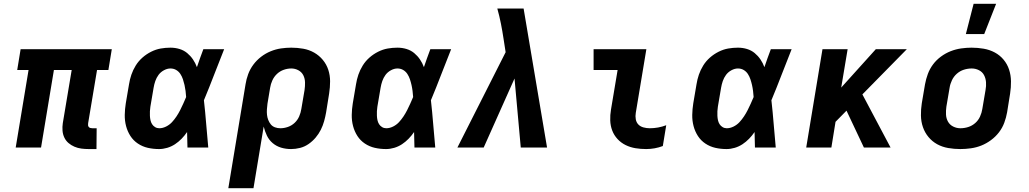

<svg xmlns="http://www.w3.org/2000/svg" viewBox="-20 -780 5440 1015"><path d="M490 8H449Q429 8 410 5.5Q391 3 373.5 -4.5Q356 -12 342 -24Q328 -36 320 -53Q312 -70 310.5 -89.5Q309 -109 312 -129L359 -410H265L197 0H63L131 -410H71L89 -520H571L553 -410H493L446 -129Q445 -123 445.5 -118Q446 -113 449 -109Q452 -105 457.5 -103.5Q463 -102 468 -102H491Z M821 8Q790 8 761.5 1.5Q733 -5 709 -21Q685 -37 669.5 -61Q654 -85 646.5 -113.5Q639 -142 639.5 -172.5Q640 -203 645 -234L662 -334Q666 -360 674.5 -385Q683 -410 697.5 -433.5Q712 -457 733 -475.5Q754 -494 779 -506.5Q804 -519 829.5 -523.5Q855 -528 881 -528Q906 -528 929 -521Q952 -514 969.5 -499.5Q987 -485 1000 -466Q1013 -447 1021 -425Q1029 -449 1037.5 -472.5Q1046 -496 1055 -520H1165Q1138 -453 1112 -385Q1086 -317 1058 -250Q1065 -188 1070 -125Q1075 -62 1081 0H971Q970 -20 970 -40.5Q970 -61 969 -82Q956 -63 940 -46.5Q924 -30 905 -17.5Q886 -5 864 1.5Q842 8 821 8ZM822 -102Q840 -102 858 -111Q876 -120 889 -134Q902 -148 913 -164.5Q924 -181 932.5 -198Q941 -215 949 -232.5Q957 -250 964 -267Q963 -283 961 -299Q959 -315 955.5 -330.5Q952 -346 947 -361Q942 -376 933.5 -389Q925 -402 911.5 -410Q898 -418 881 -418Q864 -418 846.5 -408.5Q829 -399 818 -384Q807 -369 801 -351.5Q795 -334 792 -316L775 -216Q773 -204 772.5 -192Q772 -180 772.5 -168Q773 -156 775.5 -144.5Q778 -133 784 -123.5Q790 -114 800 -108Q810 -102 822 -102Z M1187 215 1278 -334Q1282 -361 1292 -388Q1302 -415 1319.5 -438.5Q1337 -462 1360.5 -480Q1384 -498 1411 -509Q1438 -520 1465.5 -524Q1493 -528 1520 -528Q1552 -528 1583 -522.5Q1614 -517 1640.5 -502Q1667 -487 1686.5 -463.5Q1706 -440 1715.5 -411Q1725 -382 1725 -350Q1725 -318 1720 -286L1704 -186Q1700 -163 1693.5 -139.5Q1687 -116 1676 -94Q1665 -72 1648.5 -52.5Q1632 -33 1611 -18.5Q1590 -4 1566 2Q1542 8 1519 8Q1491 8 1466 0.5Q1441 -7 1421.5 -23.5Q1402 -40 1391 -63Q1380 -86 1374 -111L1320 215ZM1462 -102Q1482 -102 1502 -109Q1522 -116 1537.5 -130.5Q1553 -145 1561.5 -164.5Q1570 -184 1573 -204L1590 -304Q1593 -324 1592.5 -344.5Q1592 -365 1583.5 -382Q1575 -399 1557.5 -408.5Q1540 -418 1520 -418Q1500 -418 1480 -411Q1460 -404 1444.5 -389.5Q1429 -375 1420 -355.5Q1411 -336 1408 -316L1394 -232Q1392 -217 1391 -202Q1390 -187 1391.5 -173Q1393 -159 1398 -146Q1403 -133 1411.5 -122.5Q1420 -112 1433.5 -107Q1447 -102 1462 -102Z M2021 8Q1990 8 1961.5 1.5Q1933 -5 1909 -21Q1885 -37 1869.5 -61Q1854 -85 1846.5 -113.5Q1839 -142 1839.5 -172.5Q1840 -203 1845 -234L1862 -334Q1866 -360 1874.5 -385Q1883 -410 1897.5 -433.5Q1912 -457 1933 -475.5Q1954 -494 1979 -506.5Q2004 -519 2029.5 -523.5Q2055 -528 2081 -528Q2106 -528 2129 -521Q2152 -514 2169.5 -499.5Q2187 -485 2200 -466Q2213 -447 2221 -425Q2229 -449 2237.5 -472.5Q2246 -496 2255 -520H2365Q2338 -453 2312 -385Q2286 -317 2258 -250Q2265 -188 2270 -125Q2275 -62 2281 0H2171Q2170 -20 2170 -40.5Q2170 -61 2169 -82Q2156 -63 2140 -46.5Q2124 -30 2105 -17.5Q2086 -5 2064 1.5Q2042 8 2021 8ZM2022 -102Q2040 -102 2058 -111Q2076 -120 2089 -134Q2102 -148 2113 -164.5Q2124 -181 2132.5 -198Q2141 -215 2149 -232.5Q2157 -250 2164 -267Q2163 -283 2161 -299Q2159 -315 2155.5 -330.5Q2152 -346 2147 -361Q2142 -376 2133.5 -389Q2125 -402 2111.5 -410Q2098 -418 2081 -418Q2064 -418 2046.5 -408.5Q2029 -399 2018 -384Q2007 -369 2001 -351.5Q1995 -334 1992 -316L1975 -216Q1973 -204 1972.5 -192Q1972 -180 1972.5 -168Q1973 -156 1975.5 -144.5Q1978 -133 1984 -123.5Q1990 -114 2000 -108Q2010 -102 2022 -102Z M2537 0H2398L2653 -504L2642 -575Q2636 -615 2628 -655.5Q2620 -696 2609 -735H2748L2761 -658L2872 0H2733L2700 -365Z M3396 8Q3367 8 3339.5 3.5Q3312 -1 3287.5 -13Q3263 -25 3244.5 -45Q3226 -65 3216.5 -90Q3207 -115 3206 -143.5Q3205 -172 3210 -201L3245 -410H3118V-520H3397L3341 -183Q3338 -166 3341 -149.5Q3344 -133 3354.5 -122Q3365 -111 3381.5 -106.5Q3398 -102 3415 -102Q3437 -102 3459 -106Q3481 -110 3502 -118L3484 -8Q3463 0 3440.5 4Q3418 8 3396 8Z M3821 8Q3790 8 3761.5 1.5Q3733 -5 3709 -21Q3685 -37 3669.5 -61Q3654 -85 3646.5 -113.5Q3639 -142 3639.5 -172.5Q3640 -203 3645 -234L3662 -334Q3666 -360 3674.5 -385Q3683 -410 3697.5 -433.5Q3712 -457 3733 -475.5Q3754 -494 3779 -506.5Q3804 -519 3829.5 -523.5Q3855 -528 3881 -528Q3906 -528 3929 -521Q3952 -514 3969.5 -499.5Q3987 -485 4000 -466Q4013 -447 4021 -425Q4029 -449 4037.5 -472.5Q4046 -496 4055 -520H4165Q4138 -453 4112 -385Q4086 -317 4058 -250Q4065 -188 4070 -125Q4075 -62 4081 0H3971Q3970 -20 3970 -40.5Q3970 -61 3969 -82Q3956 -63 3940 -46.5Q3924 -30 3905 -17.5Q3886 -5 3864 1.5Q3842 8 3821 8ZM3822 -102Q3840 -102 3858 -111Q3876 -120 3889 -134Q3902 -148 3913 -164.5Q3924 -181 3932.5 -198Q3941 -215 3949 -232.5Q3957 -250 3964 -267Q3963 -283 3961 -299Q3959 -315 3955.5 -330.5Q3952 -346 3947 -361Q3942 -376 3933.5 -389Q3925 -402 3911.5 -410Q3898 -418 3881 -418Q3864 -418 3846.5 -408.5Q3829 -399 3818 -384Q3807 -369 3801 -351.5Q3795 -334 3792 -316L3775 -216Q3773 -204 3772.5 -192Q3772 -180 3772.5 -168Q3773 -156 3775.5 -144.5Q3778 -133 3784 -123.5Q3790 -114 3800 -108Q3810 -102 3822 -102Z M4547 0 4455 -195 4397 -136 4375 0H4242L4328 -520H4461L4427 -317L4610 -520H4774L4539 -281L4688 0Z M5057 8Q5024 8 4992.5 2.5Q4961 -3 4934.5 -17.5Q4908 -32 4888.5 -55.5Q4869 -79 4859 -108Q4849 -137 4848.5 -169.5Q4848 -202 4853 -234L4870 -334Q4875 -362 4885 -389Q4895 -416 4912.5 -439.5Q4930 -463 4954.5 -481Q4979 -499 5006 -509.5Q5033 -520 5061 -524Q5089 -528 5116 -528Q5149 -528 5180.5 -522.5Q5212 -517 5239 -502.5Q5266 -488 5285.5 -464.5Q5305 -441 5314.5 -412Q5324 -383 5324.5 -350.5Q5325 -318 5320 -286L5304 -186Q5299 -158 5289 -131Q5279 -104 5261 -80.5Q5243 -57 5218.5 -39Q5194 -21 5167.5 -10.5Q5141 0 5112.5 4Q5084 8 5057 8ZM5057 -102Q5078 -102 5098.5 -108.5Q5119 -115 5135.5 -129.5Q5152 -144 5161 -164Q5170 -184 5173 -204L5190 -304Q5194 -325 5192.5 -345.5Q5191 -366 5182 -383Q5173 -400 5155 -409Q5137 -418 5117 -418Q5096 -418 5075.5 -411.5Q5055 -405 5038.5 -390.5Q5022 -376 5012.5 -356Q5003 -336 5000 -316L4983 -216Q4980 -195 4981 -174.5Q4982 -154 4991.5 -137Q5001 -120 5019 -111Q5037 -102 5057 -102ZM5086 -600 5127 -760H5246L5183 -600Z"/></svg>

Font: Iosevka XBd Ex Obl
Style: Regular
Weight: 800
Width: 7
Italic angle: -9°
Monospace: yes
Designer: Belleve Invis
Foundry: Belleve Invis
Version: Version 32.5.0; ttfautohint (v1.8.4)